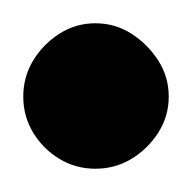

<svg xmlns="http://www.w3.org/2000/svg" viewBox="-32 -683 165 165"><path d="M-12 -600Q-12 -583 -3.5 -569Q5 -555 19 -546.5Q33 -538 50 -538Q67 -538 81 -546.5Q95 -555 104 -569Q113 -583 113 -600Q113 -617 104 -631Q95 -645 81 -654Q67 -663 50 -663Q33 -663 19 -654Q5 -645 -3.5 -631Q-12 -617 -12 -600Z"/></svg>

Font: Linefont Medium
Style: Regular
Weight: 500
Monospace: yes
Version: Version 3.002;gftools[0.9.33]